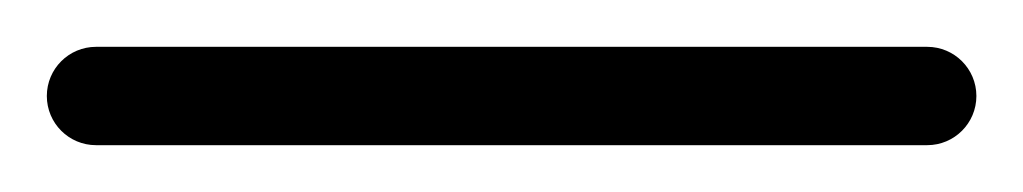

<svg xmlns="http://www.w3.org/2000/svg" viewBox="-41 -41 437 82"><path d="M0 21C118.3 21 236.7 21 355 21C366.6 21 376 11.6 376 0C376 -11.6 366.6 -21 355 -21C236.7 -21 118.3 -21 0 -21C-11.6 -21 -21 -11.6 -21 0C-21 11.6 -11.6 21 0 21Z"/></svg>

Font: FRB American Cursive Guidelines Arrows Medium
Style: Italic
Weight: 500
Italic angle: -25°
Version: Version 2.0;Modular Font Editor K font №1